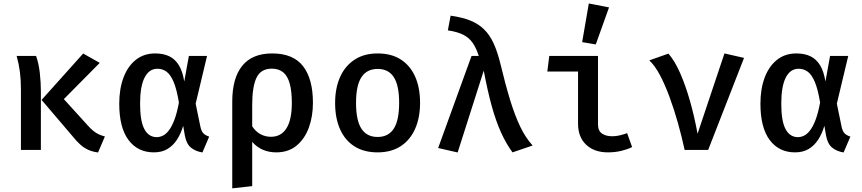

<svg xmlns="http://www.w3.org/2000/svg" viewBox="-20 -842 4840 1078"><path d="M447 -541.5 540 -489 338.5 -285.5 471.5 -139Q498.5 -109 520 -95.8Q541.5 -82.5 569 -76L530.5 14Q499 10 475 -1Q451 -12 430.2 -30.8Q409.5 -49.5 387.5 -77L213.5 -281ZM182.5 -528Q197.5 -486 203.5 -432.8Q209.5 -379.5 209.5 -329V0H97.5V-343Q97.5 -392.5 91.8 -437.8Q86 -483 73.5 -528Z M851.5 -542Q897.5 -542 930.8 -525.8Q964 -509.5 984.8 -475Q1005.5 -440.5 1014.5 -384.5L1040.5 -528H1142.5L1078.5 -260L1105 -131.5Q1110.5 -105 1122.2 -93.2Q1134 -81.5 1154.5 -75L1116.5 14Q1077 7.5 1051.8 -13.5Q1026.5 -34.5 1018 -80.5L1008.5 -135.5Q995.5 -91.5 973.8 -58Q952 -24.5 920.2 -5.5Q888.5 13.5 844 13.5Q753.5 13.5 701.5 -56Q649.5 -125.5 649.5 -260Q649.5 -342 673 -405.5Q696.5 -469 741.8 -505.5Q787 -542 851.5 -542ZM864 -456Q817 -456 791.8 -406.5Q766.5 -357 766.5 -260Q766.5 -161.5 790.8 -116.8Q815 -72 860 -72Q876.5 -72 893.8 -80Q911 -88 927.5 -109Q944 -130 958.8 -168.2Q973.5 -206.5 984.5 -266.5Q972.5 -340 955.2 -381.2Q938 -422.5 915.5 -439.2Q893 -456 864 -456Z M1508 -542Q1626 -542 1681.5 -470.5Q1737 -399 1737 -265Q1737 -188.5 1714 -125.5Q1691 -62.5 1645.2 -24.5Q1599.5 13.5 1531 13.5Q1490 13.5 1455.8 -1.2Q1421.5 -16 1396 -45.5V203L1284 215.5V-272Q1284 -403.5 1340.2 -472.8Q1396.5 -542 1508 -542ZM1506 -456.5Q1444.5 -456.5 1420.2 -405.8Q1396 -355 1396 -253.5V-133Q1414.5 -104 1441.8 -89Q1469 -74 1501 -74Q1558.5 -74 1588.5 -121.8Q1618.5 -169.5 1618.5 -264.5Q1618.5 -332 1606.2 -374.5Q1594 -417 1569 -436.8Q1544 -456.5 1506 -456.5Z M2100.5 -542Q2178 -542 2231 -507.5Q2284 -473 2311.2 -411Q2338.5 -349 2338.5 -265Q2338.5 -181.5 2310.8 -118.8Q2283 -56 2229.8 -21.2Q2176.5 13.5 2100 13.5Q2023.5 13.5 1970.2 -20.2Q1917 -54 1889.2 -116.5Q1861.5 -179 1861.5 -264Q1861.5 -346.5 1889.2 -409Q1917 -471.5 1970.5 -506.8Q2024 -542 2100.5 -542ZM2100.5 -455Q2040 -455 2009.5 -408.8Q1979 -362.5 1979 -264Q1979 -166 2009.2 -119.5Q2039.5 -73 2100 -73Q2160.5 -73 2190.8 -119.5Q2221 -166 2221 -265Q2221 -362.5 2191 -408.8Q2161 -455 2100.5 -455Z M2627.5 -528H2668Q2654 -572 2634.2 -600.8Q2614.5 -629.5 2581.8 -646.5Q2549 -663.5 2494.5 -671.5L2510 -754Q2574.5 -745 2620.2 -726.8Q2666 -708.5 2698 -677Q2730 -645.5 2751.8 -597.8Q2773.5 -550 2790 -482.5Q2817.5 -367.5 2844.2 -280.2Q2871 -193 2901.2 -130.2Q2931.5 -67.5 2970.5 -25L2857.5 13.5Q2822 -34.5 2793 -98.5Q2764 -162.5 2740.5 -248Q2717 -333.5 2696 -445.5L2549.5 14L2440 -11Z M3225.5 -440.5H3053L3064 -528H3337.5V-143.5Q3337.5 -107.5 3359.8 -92.2Q3382 -77 3417.5 -77Q3438.5 -77 3459.8 -82Q3481 -87 3501 -94.5L3529 -16.5Q3508 -5 3471.5 4.2Q3435 13.5 3393.5 13.5Q3316.5 13.5 3271 -29.5Q3225.5 -72.5 3225.5 -147.5ZM3286 -822.5 3399.5 -800.5 3325 -592.5 3248.5 -605.5Z M3824 0Q3808 -74 3786.5 -150.8Q3765 -227.5 3739.2 -297.2Q3713.5 -367 3685 -420.8Q3656.5 -474.5 3625.5 -503L3733 -541Q3769 -499.5 3799 -431Q3829 -362.5 3853.8 -275.8Q3878.5 -189 3896.5 -91L4047.5 -542L4157.5 -517L3956 0Z M4451.5 -542Q4497.5 -542 4530.8 -525.8Q4564 -509.5 4584.8 -475Q4605.5 -440.5 4614.5 -384.5L4640.5 -528H4742.5L4678.5 -260L4705 -131.5Q4710.5 -105 4722.2 -93.2Q4734 -81.5 4754.5 -75L4716.5 14Q4677 7.5 4651.8 -13.5Q4626.5 -34.5 4618 -80.5L4608.5 -135.5Q4595.5 -91.5 4573.8 -58Q4552 -24.5 4520.2 -5.5Q4488.5 13.5 4444 13.5Q4353.5 13.5 4301.5 -56Q4249.5 -125.5 4249.5 -260Q4249.5 -342 4273 -405.5Q4296.5 -469 4341.8 -505.5Q4387 -542 4451.5 -542ZM4464 -456Q4417 -456 4391.8 -406.5Q4366.5 -357 4366.5 -260Q4366.5 -161.5 4390.8 -116.8Q4415 -72 4460 -72Q4476.5 -72 4493.8 -80Q4511 -88 4527.5 -109Q4544 -130 4558.8 -168.2Q4573.5 -206.5 4584.5 -266.5Q4572.5 -340 4555.2 -381.2Q4538 -422.5 4515.5 -439.2Q4493 -456 4464 -456Z"/></svg>

Font: Fira Code Light Medium
Style: Regular
Weight: 500
Monospace: yes
Version: Version 5.002